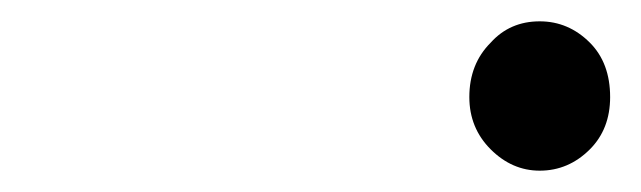

<svg xmlns="http://www.w3.org/2000/svg" viewBox="-20 -454 601 180"><path d="M420 -363Q420 -394 440 -414Q458 -434 486 -434Q513 -434 533 -414Q552 -395 552 -363Q552 -333 533 -314Q513 -294 486 -294Q460 -294 440 -314Q420 -334 420 -363Z"/></svg>

Font: Source Han Sans Regular
Style: Regular
Weight: 400
Designer: Ryoko NISHIZUKA  (kana & ideographs); Paul D. Hunt (Latin, Greek & Cyrillic); Wenlong ZHANG  (bopomofo); Sandoll Communi
Foundry: Adobe Systems Incorporated
Version: Version 1.00 January 18, 2024, initial release